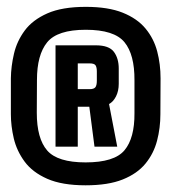

<svg xmlns="http://www.w3.org/2000/svg" viewBox="-20 -760 516 574"><path d="M236 -206Q165.5 -206 121.2 -225.5Q77 -245 53.5 -277Q30 -309 21.2 -346.2Q12.5 -383.5 12.5 -418.5V-526Q13 -562 21.8 -599.5Q30.5 -637 54 -668.8Q77.5 -700.5 121.5 -720Q165.5 -739.5 236.5 -739.5Q303.5 -739.5 347 -722Q390.5 -704.5 415.2 -674.5Q440 -644.5 450 -606.2Q460 -568 460 -526L459.5 -418.5Q459.5 -377.5 449.5 -339.2Q439.5 -301 415 -271Q390.5 -241 347 -223.5Q303.5 -206 236 -206ZM236 -274.5Q322 -274.5 352.2 -310.8Q382.5 -347 382 -421.5V-520Q382.5 -597 352 -634Q321.5 -671 236.5 -671Q151.5 -671 121 -633.5Q90.5 -596 90.5 -521L90 -423Q90 -346 121 -310.2Q152 -274.5 236 -274.5ZM146 -321.5V-624.5H266.5Q306 -624.5 320.5 -605Q335 -585.5 335 -555V-509.5Q335 -488 326.8 -471.8Q318.5 -455.5 306 -449L330.5 -321.5H262.5L247 -441H212.5V-321.5ZM212.5 -493.5H248.5Q260.5 -493.5 265 -499Q269.5 -504.5 269.5 -519V-546.5Q269.5 -558.5 265.8 -564.5Q262 -570.5 248 -570.5H212.5Z"/></svg>

Font: Anybody Condensed Regular
Style: Bold
Weight: 700
Width: 3
Designer: Tyler Finck
Foundry: Etcetera Type Company
Version: Version 1.010; ttfautohint (v1.8.3) -l 8 -r 50 -G 200 -x 14 